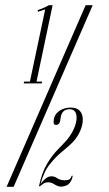

<svg xmlns="http://www.w3.org/2000/svg" viewBox="-20 -719 420 739"><path d="M5.4 0 309.6 -699H336.8L32.5 0ZM94.1 -400 153.9 -682.8Q146.9 -680.6 136.9 -677.2Q127 -673.8 126 -673.8L125 -679.8Q136.5 -684 148.1 -688.9Q159.8 -693.9 168.4 -699H182.5L119.5 -400ZM72.5 -405H141.8L140.8 -398H71.5ZM199.8 -238.6Q189.8 -236.4 187.4 -243.2Q185.1 -250 187.5 -261.9Q190.9 -280.8 209.6 -292.9Q228.2 -305 252 -305Q276.1 -305 287.4 -292.2Q298.6 -279.4 298.7 -259.2Q298.8 -239 289.3 -216.6Q279.9 -194.1 263.4 -175.5Q246.2 -157 220.5 -136.6Q194.8 -116.1 170.9 -85.8Q147 -55.5 135.2 -6.8L134.4 -6.5Q136.6 -11.6 143.1 -19.6Q149.5 -27.5 158.5 -33.9Q167.5 -40.4 178.2 -40.4Q190 -40.4 200.8 -32.8Q211.5 -25.2 229.1 -25.2Q245 -25.2 249.4 -30.6Q253.9 -36 256.2 -42.6H260Q260 -40.5 257.5 -31.8Q255 -23 247.4 -13.9Q239.8 -4.8 224.8 -1.8Q210.8 0.9 201.8 -3.2Q192.8 -7.2 184.4 -12.2Q176.1 -17.2 165.5 -17.2Q153.8 -17.2 145.6 -11.2Q137.5 -5.2 133.8 -2H129.9Q141.5 -56.5 161.7 -89.6Q181.9 -122.8 202.9 -143.8Q223.9 -164.9 238.8 -182.2Q259.2 -207.2 268.7 -233.9Q278.1 -260.6 273.2 -279.6Q268.4 -298.6 246.9 -298.6Q232.5 -298.6 223.8 -289.9Q215.1 -281.1 213.4 -265.2Q212.5 -259.2 211.5 -253.6Q210.5 -247.9 207.7 -244Q204.9 -240.1 199.8 -238.6Z"/></svg>

Font: Emberly Black
Style: Italic
Weight: 900
Italic angle: -12°
Designer: Rajesh Rajput
Foundry: Rajesh Rajput
Version: Version 1.000